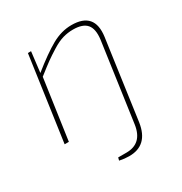

<svg xmlns="http://www.w3.org/2000/svg" viewBox="-165 -614 897 946"><g transform="rotate(-30 283.5 -141.0)"><path d="M138 -480 124 -364Q206 -430 261.5 -461Q317 -492 374 -492Q505 -492 487 -360L424 90Q406 211 298 210Q273 210 244 204L248 188H295Q386 188 400 87L463 -359Q470 -416 447.5 -442.5Q425 -469 370 -469Q340 -469 312 -461Q284 -453 249.5 -431.5Q215 -410 193.5 -394.5Q172 -379 125 -342L76 0H52L120 -480Z"/></g></svg>

Font: Exo 2.0 Thin
Style: Italic
Weight: 250
Italic angle: -8°
Designer: Natanael Gama
Version: Version 1.001;PS 001.001;hotconv 1.0.70;makeotf.lib2.5.58329